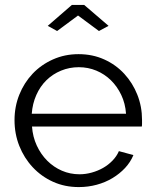

<svg xmlns="http://www.w3.org/2000/svg" viewBox="-20 -750 627 780"><path d="M174 -645 272 -730H322L421 -645L382 -624L297 -687L212 -624ZM300 10Q243 10 195.5 -11.5Q148 -33 113 -70.5Q78 -108 58.5 -157Q39 -206 39 -262Q39 -317 58.5 -365.5Q78 -414 112.5 -450.5Q147 -487 195 -508.5Q243 -530 299 -530Q356 -530 403.5 -508.5Q451 -487 485 -450Q519 -413 538 -365Q557 -317 557 -263Q557 -255 557 -247Q557 -239 556 -236H110Q113 -194 129.5 -158.5Q146 -123 172 -97Q198 -71 231.5 -56.5Q265 -42 303 -42Q328 -42 353 -49Q378 -56 399 -68Q420 -80 437 -97.5Q454 -115 463 -136L522 -120Q510 -91 488 -67.5Q466 -44 437 -26.5Q408 -9 373 0.5Q338 10 300 10ZM492 -288Q489 -330 472.5 -364.5Q456 -399 430.5 -424Q405 -449 371.5 -463Q338 -477 300 -477Q262 -477 228 -463Q194 -449 168.5 -424Q143 -399 127.5 -364Q112 -329 109 -288Z"/></svg>

Font: Boldmen
Style: Regular
Weight: 400
Designer: Matt McInerney, Pablo Impallari, Rodrigo Fuenzalida
Foundry: LIVING CONCEPT
Version: Version 1.000